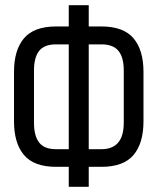

<svg xmlns="http://www.w3.org/2000/svg" viewBox="-20 -720 609 740"><path d="M371 -618H322V-700H245V-618H196C139.3 -618 98.2 -602.8 72.5 -572.5C46.8 -542.2 34 -499 34 -443V-252C34 -196 46.8 -152.8 72.5 -122.5C98.2 -92.2 139.3 -77 196 -77H245V0H322V-77H371C427.7 -77 468.8 -92.2 494.5 -122.5C520.2 -152.8 533 -196 533 -252V-443C533 -499 520.2 -542.2 494.5 -572.5C468.8 -602.8 427.7 -618 371 -618ZM196 -549H245V-145H196C166 -145 144.3 -153.5 131 -170.5C117.7 -187.5 111 -213 111 -247V-448C111 -482 117.7 -507.3 131 -524C144.3 -540.7 166 -549 196 -549ZM371 -145H322V-549H371C401 -549 422.8 -540.7 436.5 -524C450.2 -507.3 457 -482 457 -448V-247C457 -179 428.3 -145 371 -145Z"/></svg>

Font: Bebas Neue Regular two
Style: Regular2
Weight: 400
Designer: Ryoichi Tsunekawa & LGV (GE)
Foundry: Free Software Foundation, Inc.
Version: Version 1.003 August 13, 2016